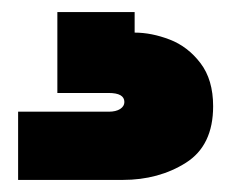

<svg xmlns="http://www.w3.org/2000/svg" viewBox="-20 -27 383 318"><path d="M203 27Q231 27 261 38.5Q291 50 312 77.5Q333 105 333 149Q333 214 288 242.5Q243 271 183 271H10V158H160Q172 158 179 153.5Q186 149 186 142Q186 127 160 127H75V-7H203Z"/></svg>

Font: Fz Poppins Black
Style: Regular
Weight: 900
Designer: Ninad Kale (Devanagari), Jonny Pinhorn (Latin)
Foundry: Indian Type Foundry
Version: Vit hóa bi Vntype.Com & FontZin.Com